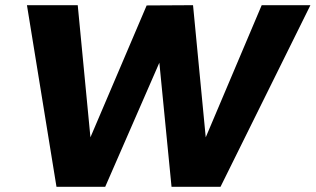

<svg xmlns="http://www.w3.org/2000/svg" viewBox="-20 -721 1218 741"><path d="M831 0H642L595 -479L386 0H198L84 -701H280L329 -191L546 -700L725 -701L774 -191L990 -701H1178Z"/></svg>

Font: Argentum Novus
Style: Bold Italic
Weight: 700
Designer: Julieta Ulanovsky (font) & Cristiano Sobral (main changes)
Foundry: Julieta Ulanovsky (font) & Cristiano Sobral (main changes)
Version: Version 3.00;November 27, 2020;FontCreator 13.0.0.2655 64-bi